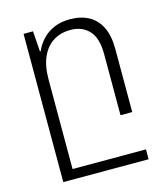

<svg xmlns="http://www.w3.org/2000/svg" viewBox="-109 -583 787 902"><g transform="rotate(-15 284.0 -131.5)"><path d="M87 234V-487H133L140 -388H144Q156 -417 179 -442Q202 -467 235.5 -482Q269 -497 314 -497Q367 -497 405 -476.5Q443 -456 464 -414Q485 -372 485 -307V0H428V-298Q428 -376 394 -412Q360 -448 304 -448Q258 -448 222 -426.5Q186 -405 165.5 -360.5Q145 -316 145 -249V234ZM111 186H502V234H111Z"/></g></svg>

Font: Noto Sans Armenian Light
Style: Regular
Weight: 300
Designer: Monotype Design Team
Foundry: Monotype Imaging Inc.
Version: Version 2.007